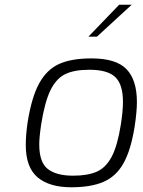

<svg xmlns="http://www.w3.org/2000/svg" viewBox="-20 -786 604 812"><path d="M89 -173Q89 -216 97 -270Q114 -376 146 -434Q178 -492 230 -515.5Q282 -539 367 -539Q471 -539 515 -493.5Q559 -448 559 -354Q559 -313 549 -248Q533 -150 502 -95Q471 -40 418 -17Q365 6 281 6Q189 6 139 -36Q89 -78 89 -173ZM491 -259Q500 -316 500 -355Q500 -429 467.5 -460Q435 -491 358 -491Q293 -491 255 -472Q217 -453 193 -403.5Q169 -354 154 -259Q146 -206 146 -175Q146 -99 182.5 -71Q219 -43 289 -43Q351 -43 389.5 -60Q428 -77 452.5 -123.5Q477 -170 491 -259ZM484 -766H537L390 -631H354Z"/></svg>

Font: Exo Light
Style: Italic
Weight: 300
Italic angle: -9°
Designer: Natanael Gama
Foundry: Natanael Gama
Version: Version 1.500; ttfautohint (v1.6)